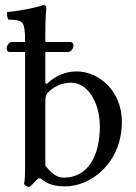

<svg xmlns="http://www.w3.org/2000/svg" viewBox="-20 -718 533 750"><path d="M167 -394C161 -388 157 -390 157 -399V-515H246C258 -515 267 -530 267 -541C267 -546 264 -554 255 -554H157V-583C157 -648 161 -688 161 -688C161 -695 157 -698 148 -698C123 -688 48 -674 8 -671C6 -663 8 -647 14 -641C17 -641 20 -641 23 -641C67 -638 78 -638 78 -559V-554H25C16 -554 6 -539 6 -529C6 -523 9 -515 17 -515H78V-71C78 -32 77 -14 74 0C79 8 84 12 96 12C102 6 112 -3 120 -12C130 -24 136 -24 147 -15C170 4 200 10 235 10C337 10 456 -83 456 -242C456 -364 366 -439 279 -439C236 -439 198 -422 167 -394ZM174 -363C200 -386 230 -395 259 -395C320 -395 370 -321 370 -224C370 -110 324 -24 229 -24C198 -24 177 -46 157 -71V-321C157 -342 161 -352 174 -363Z"/></svg>

Font: Libertinus Math
Style: Regular
Weight: 400
Designer: Philipp H. Poll, Khaled Hosny
Foundry: Caleb Maclennan
Version: Version 7.050;RELEASE